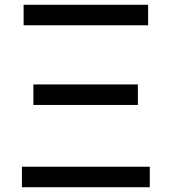

<svg xmlns="http://www.w3.org/2000/svg" viewBox="-20 -785 720 805"><path d="M608 -86V0H72V-86ZM79 -765H601V-679H79ZM120 -431H558V-345H120Z"/></svg>

Font: Application
Style: Regular
Weight: 400
Designer: Wei Huang
Foundry: Wei Huang
Version: Version 0.012